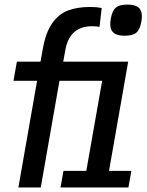

<svg xmlns="http://www.w3.org/2000/svg" viewBox="-20 -821 642 841"><path d="M142.5 -467H39L54 -551H157.5L167.5 -606.5Q180 -678.5 208.5 -719Q237 -759.5 277.8 -775Q318.5 -790.5 375 -790.5Q391 -790.5 400.8 -789.5Q410.5 -788.5 425.5 -786L416 -703.5Q401.5 -706 383 -706Q284.5 -706 266 -601L257 -551H541.5L457.5 -72.5H555.5L542.5 0H245L258 -72.5H358L427.5 -467H240.5L158.5 0H60.5ZM463 -715.5Q463 -725 465.5 -740Q471.5 -774 487.5 -787.5Q503.5 -801 537.5 -801Q570.5 -801 586 -788.8Q601.5 -776.5 601.5 -749.5Q601.5 -740.5 599 -725.5Q593 -691 577 -677.8Q561 -664.5 526 -664.5Q493.5 -664.5 478.2 -676.8Q463 -689 463 -715.5Z"/></svg>

Font: JuliaMono Medium
Style: Italic
Weight: 500
Italic angle: -9°
Monospace: yes
Designer: cormullion
Foundry: corm
Version: Version 0.054; ttfautohint (v1.8.4)